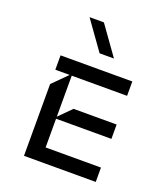

<svg xmlns="http://www.w3.org/2000/svg" viewBox="-130 -790 761 880"><g transform="rotate(20 250.0 -350.0)"><path d="M440 0H90V-350L160 -420H90V-490H440V-420H170V-220L230 -280H440V-210H170V-70H440ZM325 -560H255L155 -700H225Z"/></g></svg>

Font: Iceland
Style: Regular
Weight: 400
Designer: Cyreal (www.cyreal.org)
Foundry: Cyreal (www.cyreal.org)
Version: Version 1.001